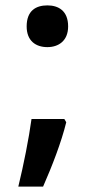

<svg xmlns="http://www.w3.org/2000/svg" viewBox="-20 -574 353 713"><path d="M156 -399C197 -399 233 -422 233 -476C233 -534 197 -554 156 -554C113 -554 79 -534 79 -476C79 -422 113 -399 156 -399ZM219 -132H97C87 -59 68 37 48 119H140C173 44 208 -46 226 -120Z"/></svg>

Font: Noto Sans Bengali UI SemiBold
Style: Regular
Weight: 600
Designer: Jelle Bosma - Monotype Design Team
Foundry: Monotype Imaging Inc.
Version: Version 2.003